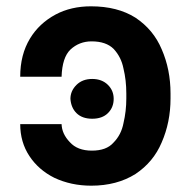

<svg xmlns="http://www.w3.org/2000/svg" viewBox="-20 -575 603 608"><path d="M175 -182Q176 -151 201 -125Q225 -98 271 -98Q317 -98 339 -123Q364 -148 371 -185Q380 -223 380 -263V-279Q380 -321 371 -358Q364 -394 340 -420Q316 -444 270 -444Q231 -444 203 -418Q177 -393 175 -332H44Q44 -402 75 -453Q104 -501 156 -529Q205 -555 268 -555Q352 -555 409 -519Q466 -481 492 -419Q520 -355 520 -279V-263Q520 -188 492 -124Q466 -62 409 -24Q350 13 269 13Q205 13 152 -12Q102 -37 73 -81Q44 -125 44 -182ZM222 -217Q205 -234 203 -262Q203 -287 222 -306Q241 -325 272 -325Q303 -325 322 -306Q340 -288 340 -262Q340 -235 322 -217Q304 -199 272 -199Q240 -199 222 -217Z"/></svg>

Font: Sinter Bold
Style: Regular
Weight: 700
Foundry: Adobe & rsms
Version: Version 1.000